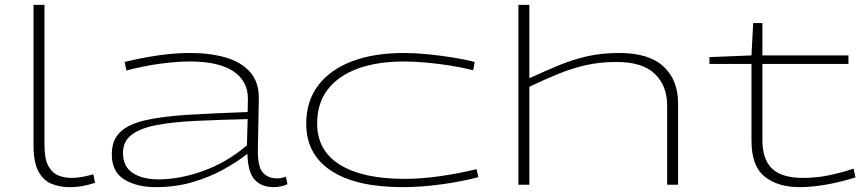

<svg xmlns="http://www.w3.org/2000/svg" viewBox="-20 -760 3564 790"><path d="M163 -740V-164Q163 -106 179 -77Q195 -48 220 -38Q245 -28 274 -28Q297 -28 320.5 -32.5Q344 -37 364 -43L371 -8Q349 0 322 5Q295 10 266 10Q226 10 192.5 -3.5Q159 -17 138.5 -54Q118 -91 118 -163V-740Z M440 -125Q440 -183 474 -216Q508 -249 577 -265Q646 -281 751 -287.5Q856 -294 999 -299L1000 -352Q1001 -426 940.5 -466.5Q880 -507 762 -507Q707 -507 640 -498Q573 -489 500 -470L493 -505Q561 -522 630 -532Q699 -542 762 -542Q846 -542 910 -523Q974 -504 1010 -462.5Q1046 -421 1045 -353L1041 -143Q1040 -74 1061.5 -50Q1083 -26 1120 -26Q1138 -26 1156 -33L1163 -2Q1135 10 1107 10Q1056 10 1028 -20.5Q1000 -51 998 -127Q956 -94 899 -62.5Q842 -31 772 -10.5Q702 10 621 10Q543 10 491.5 -21.5Q440 -53 440 -125ZM486 -130Q486 -75 526 -48.5Q566 -22 632 -22Q720 -22 817 -57Q914 -92 996 -162L999 -270Q879 -267 784 -262.5Q689 -258 622.5 -245Q556 -232 521 -205Q486 -178 486 -130Z M1240 -251Q1240 -344 1289.5 -409Q1339 -474 1429 -508Q1519 -542 1641 -542Q1686 -542 1737.5 -537Q1789 -532 1840 -524Q1891 -516 1933 -505L1927 -471Q1884 -482 1834 -490Q1784 -498 1733.5 -502.5Q1683 -507 1642 -507Q1533 -507 1453 -478Q1373 -449 1329 -392.5Q1285 -336 1285 -252Q1285 -140 1379 -82Q1473 -24 1645 -24Q1714 -24 1793 -35.5Q1872 -47 1941 -64L1948 -31Q1880 -13 1796.5 -1.5Q1713 10 1637 10Q1445 10 1342.5 -57.5Q1240 -125 1240 -251Z M2113 0V-740H2158V-438Q2223 -468 2280 -491.5Q2337 -515 2396.5 -528.5Q2456 -542 2528 -542Q2650 -542 2710 -486.5Q2770 -431 2770 -335V0H2725V-325Q2725 -407 2674.5 -456Q2624 -505 2517 -505Q2448 -505 2391 -492Q2334 -479 2278.5 -456.5Q2223 -434 2158 -403V0Z M3271 10Q3180 10 3126 -33.5Q3072 -77 3072 -181V-497H2899V-525L3072 -532L3079 -665H3117V-532H3471V-497H3117V-183Q3117 -104 3157 -66Q3197 -28 3284 -28Q3340 -28 3392 -39Q3444 -50 3492 -66L3500 -30Q3436 -10 3377 0Q3318 10 3271 10Z"/></svg>

Font: Georama ExtraExtended ExtraLight
Style: Regular
Weight: 200
Width: 8
Designer: Jean-Baptiste Levee
Foundry: Production Type
Version: Version 1.000